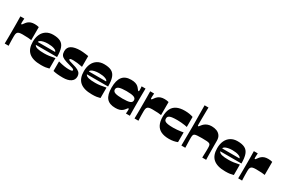

<svg xmlns="http://www.w3.org/2000/svg" viewBox="101 -1896 4511 3059"><g transform="rotate(30 2357.0 -366.0)"><path d="M50 0Q50 -11 50.5 -39Q51 -67 51.5 -104Q52 -141 52 -178.5Q52 -216 52 -245Q52 -274 52 -313Q52 -352 51.5 -391Q51 -430 50.5 -459.5Q50 -489 50 -500H122Q121 -481 119.5 -460.5Q118 -440 118 -427Q118 -414 119.5 -406Q121 -398 128 -398Q133 -398 141 -407.5Q149 -417 167 -442Q178 -457 196.5 -472.5Q215 -488 243 -498Q271 -508 312 -508Q332 -508 351 -505.5Q370 -503 389 -498V-258Q365 -262 329 -265Q293 -268 225 -268Q188 -268 164.5 -262Q141 -256 129.5 -237.5Q118 -219 118 -179Q118 -164 118 -141Q118 -118 118.5 -92Q119 -66 120 -41.5Q121 -17 122 0Z M718 8Q642 8 586.5 -8Q531 -24 494.5 -56Q458 -88 440.5 -136.5Q423 -185 423 -250Q423 -328 450 -386Q477 -444 528.5 -476Q580 -508 651 -508Q735 -508 785.5 -482Q836 -456 858 -395Q880 -334 880 -230H490Q496 -215 510.5 -205Q525 -195 547.5 -189Q570 -183 600.5 -180.5Q631 -178 670 -178Q717 -178 761.5 -184Q806 -190 867 -203V-11Q836 -2 803.5 3Q771 8 718 8ZM812 -285Q812 -309 767 -326Q722 -343 651 -343Q606 -343 570.5 -335Q535 -327 515 -314Q495 -301 495 -285Z M942 -10V-186Q1006 -168 1053.5 -161Q1101 -154 1137 -154Q1173 -154 1189 -159Q1205 -164 1205 -174Q1205 -182 1198.5 -188.5Q1192 -195 1172.5 -202.5Q1153 -210 1113 -220Q1046 -238 1006 -255.5Q966 -273 949 -299.5Q932 -326 932 -369Q932 -441 988.5 -474.5Q1045 -508 1154 -508Q1172 -508 1198.5 -505.5Q1225 -503 1253 -499.5Q1281 -496 1302 -492V-294Q1245 -305 1205.5 -310Q1166 -315 1134 -315Q1099 -315 1084 -311Q1069 -307 1069 -297Q1069 -285 1088.5 -277Q1108 -269 1157 -256Q1220 -240 1255 -220.5Q1290 -201 1303.5 -177Q1317 -153 1317 -122Q1317 -60 1265.5 -26Q1214 8 1122 8Q1063 8 1019.5 3.5Q976 -1 942 -10Z M1657 8Q1581 8 1525.5 -8Q1470 -24 1433.5 -56Q1397 -88 1379.5 -136.5Q1362 -185 1362 -250Q1362 -328 1389 -386Q1416 -444 1467.5 -476Q1519 -508 1590 -508Q1674 -508 1724.5 -482Q1775 -456 1797 -395Q1819 -334 1819 -230H1429Q1435 -215 1449.5 -205Q1464 -195 1486.5 -189Q1509 -183 1539.5 -180.5Q1570 -178 1609 -178Q1656 -178 1700.5 -184Q1745 -190 1806 -203V-11Q1775 -2 1742.5 3Q1710 8 1657 8ZM1751 -285Q1751 -309 1706 -326Q1661 -343 1590 -343Q1545 -343 1509.5 -335Q1474 -327 1454 -314Q1434 -301 1434 -285Z M2086 8Q1977 8 1926 -52.5Q1875 -113 1875 -245Q1875 -377 1926 -442.5Q1977 -508 2086 -508Q2134 -508 2164 -498Q2194 -488 2212.5 -473Q2231 -458 2242 -442Q2255 -425 2262 -417Q2269 -409 2274 -409Q2282 -409 2283 -416Q2284 -423 2284 -436Q2284 -447 2283 -464.5Q2282 -482 2280 -500H2352Q2352 -489 2351.5 -459Q2351 -429 2350.5 -390Q2350 -351 2350 -312.5Q2350 -274 2350 -245Q2350 -217 2350 -179.5Q2350 -142 2350.5 -105Q2351 -68 2351.5 -39.5Q2352 -11 2352 0H2280Q2282 -18 2283 -35.5Q2284 -53 2284 -64Q2284 -77 2283 -84Q2282 -91 2274 -91Q2269 -91 2262 -83Q2255 -75 2242 -58Q2231 -43 2212.5 -27.5Q2194 -12 2164 -2Q2134 8 2086 8ZM2111 -178Q2206 -178 2246 -192.5Q2286 -207 2286 -245Q2286 -283 2246 -298.5Q2206 -314 2111 -314Q2020 -314 1977.5 -298.5Q1935 -283 1935 -245Q1935 -207 1977.5 -192.5Q2020 -178 2111 -178Z M2438 0Q2438 -11 2438.5 -39Q2439 -67 2439.5 -104Q2440 -141 2440 -178.5Q2440 -216 2440 -245Q2440 -274 2440 -313Q2440 -352 2439.5 -391Q2439 -430 2438.5 -459.5Q2438 -489 2438 -500H2510Q2509 -481 2507.5 -460.5Q2506 -440 2506 -427Q2506 -414 2507.5 -406Q2509 -398 2516 -398Q2521 -398 2529 -407.5Q2537 -417 2555 -442Q2566 -457 2584.5 -472.5Q2603 -488 2631 -498Q2659 -508 2700 -508Q2720 -508 2739 -505.5Q2758 -503 2777 -498V-258Q2753 -262 2717 -265Q2681 -268 2613 -268Q2576 -268 2552.5 -262Q2529 -256 2517.5 -237.5Q2506 -219 2506 -179Q2506 -164 2506 -141Q2506 -118 2506.5 -92Q2507 -66 2508 -41.5Q2509 -17 2510 0Z M3073 8Q2984 8 2926 -20.5Q2868 -49 2840 -106.5Q2812 -164 2812 -250Q2812 -336 2840 -393.5Q2868 -451 2926 -479.5Q2984 -508 3073 -508Q3119 -508 3157.5 -501.5Q3196 -495 3227 -484V-299Q3215 -303 3184 -307.5Q3153 -312 3116 -315.5Q3079 -319 3047 -319Q2985 -319 2946 -313.5Q2907 -308 2889.5 -293Q2872 -278 2872 -250Q2872 -222 2889.5 -207Q2907 -192 2946 -186Q2985 -180 3047 -180Q3079 -180 3116 -183.5Q3153 -187 3184 -191.5Q3215 -196 3227 -199V-20Q3196 -7 3157.5 0.5Q3119 8 3073 8Z M3300 0Q3301 -102 3301.5 -166.5Q3302 -231 3302.5 -268Q3303 -305 3303 -324Q3303 -343 3303 -352Q3303 -361 3303 -370Q3303 -379 3303 -388.5Q3303 -398 3303 -416.5Q3303 -435 3302.5 -472.5Q3302 -510 3301.5 -574.5Q3301 -639 3300 -740H3372Q3371 -733 3370.5 -701Q3370 -669 3369.5 -625.5Q3369 -582 3368.5 -539.5Q3368 -497 3368 -466.5Q3368 -436 3368 -431Q3368 -417 3369.5 -408.5Q3371 -400 3378 -400Q3383 -400 3389.5 -407Q3396 -414 3410 -433Q3422 -449 3442.5 -466.5Q3463 -484 3494.5 -496Q3526 -508 3569 -508Q3617 -508 3658.5 -492.5Q3700 -477 3726 -441.5Q3752 -406 3752 -347Q3752 -299 3752 -255Q3752 -211 3752.5 -173Q3753 -135 3753.5 -102.5Q3754 -70 3754.5 -44.5Q3755 -19 3756 0H3684Q3685 -42 3686 -68.5Q3687 -95 3687.5 -111.5Q3688 -128 3688 -138.5Q3688 -149 3688 -158Q3688 -167 3688 -179Q3688 -209 3683.5 -227Q3679 -245 3663.5 -253Q3648 -261 3616 -263.5Q3584 -266 3528 -266Q3473 -266 3440.5 -263.5Q3408 -261 3392.5 -253Q3377 -245 3372.5 -227Q3368 -209 3368 -179Q3368 -164 3368 -153Q3368 -142 3368.5 -126.5Q3369 -111 3370 -81.5Q3371 -52 3372 0Z M4110 8Q4034 8 3978.5 -8Q3923 -24 3886.5 -56Q3850 -88 3832.5 -136.5Q3815 -185 3815 -250Q3815 -328 3842 -386Q3869 -444 3920.5 -476Q3972 -508 4043 -508Q4127 -508 4177.5 -482Q4228 -456 4250 -395Q4272 -334 4272 -230H3882Q3888 -215 3902.5 -205Q3917 -195 3939.5 -189Q3962 -183 3992.5 -180.5Q4023 -178 4062 -178Q4109 -178 4153.5 -184Q4198 -190 4259 -203V-11Q4228 -2 4195.5 3Q4163 8 4110 8ZM4204 -285Q4204 -309 4159 -326Q4114 -343 4043 -343Q3998 -343 3962.5 -335Q3927 -327 3907 -314Q3887 -301 3887 -285Z M4345 0Q4345 -11 4345.5 -39Q4346 -67 4346.5 -104Q4347 -141 4347 -178.5Q4347 -216 4347 -245Q4347 -274 4347 -313Q4347 -352 4346.5 -391Q4346 -430 4345.5 -459.5Q4345 -489 4345 -500H4417Q4416 -481 4414.5 -460.5Q4413 -440 4413 -427Q4413 -414 4414.5 -406Q4416 -398 4423 -398Q4428 -398 4436 -407.5Q4444 -417 4462 -442Q4473 -457 4491.5 -472.5Q4510 -488 4538 -498Q4566 -508 4607 -508Q4627 -508 4646 -505.5Q4665 -503 4684 -498V-258Q4660 -262 4624 -265Q4588 -268 4520 -268Q4483 -268 4459.5 -262Q4436 -256 4424.5 -237.5Q4413 -219 4413 -179Q4413 -164 4413 -141Q4413 -118 4413.5 -92Q4414 -66 4415 -41.5Q4416 -17 4417 0Z"/></g></svg>

Font: Ojuju ExtraLight ExtraBold
Style: Regular
Weight: 800
Version: Version 1.000